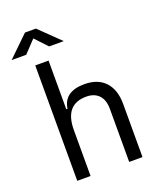

<svg xmlns="http://www.w3.org/2000/svg" viewBox="-203 -1042 957 1145"><g transform="rotate(-20 275.0 -469.0)"><path d="M415.5 0V-337.4Q415.5 -393.1 387.2 -423.3Q358.9 -453.6 307.6 -453.6Q170.4 -453.6 170.4 -291.5V0H85.9V-732.4H170.4V-423.8H178.2Q193.4 -527.3 322.3 -527.3Q407.2 -527.3 453.6 -477.5Q500 -427.7 500 -336.9V0ZM-35.6 -810.5 95.2 -937.5H164.6L295.4 -810.5H202.6L129.9 -887.7L57.1 -810.5Z"/></g></svg>

Font: Cascadia Code PL SemiLight
Style: Regular
Weight: 350
Monospace: yes
Designer: Aaron Bell
Foundry: Saja Typeworks
Version: Version 2404.023; ttfautohint (v1.8.4)